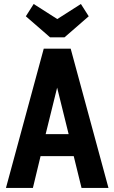

<svg xmlns="http://www.w3.org/2000/svg" viewBox="-20 -928 565 948"><path d="M9.4 0H142.4L180.3 -157.1H344L382.6 0H515.6L329 -687.7H196ZM205.4 -265.7 262.1 -495.3 318.9 -265.7ZM298.4 -743.6 418.1 -847.6 379.4 -908.3 262.9 -833.9 146.3 -908.3 107.6 -847.6 227.3 -743.6Z"/></svg>

Font: Secuela Black
Style: Regular
Weight: 900
Designer: Fernando Haro
Foundry: deFharo
Version: Version 1.704